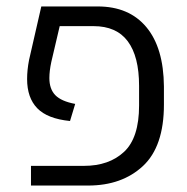

<svg xmlns="http://www.w3.org/2000/svg" viewBox="-20 -575 581 595"><path d="M76 -61H240Q318 -61 364.5 -104.5Q411 -148 411 -248V-309Q411 -400 376 -447Q341 -494 270 -494H165L139 -383Q133 -355 133 -333Q133 -299 151.5 -280Q170 -261 213 -253L197 -200Q127 -207 95.5 -239.5Q64 -272 64 -330Q64 -358 70 -389L108 -555H283Q380 -555 433.5 -491Q487 -427 488 -307V-251Q488 -121 423 -60.5Q358 0 253 0H76Z"/></svg>

Font: Assistant-zap
Style: zap
Weight: 400
Designer: Hebrew By Ben Nathan, Latin by Paul Hunt
Version: Version 2.001